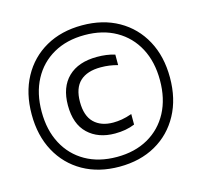

<svg xmlns="http://www.w3.org/2000/svg" viewBox="-109 -870 1050 1000"><g transform="rotate(-15 416.0 -370.0)"><path d="M416.1 11Q304.2 11 220.3 -36.5Q136.5 -84 89.9 -169.8Q43.3 -255.5 43.3 -370Q43.3 -484.5 89.9 -570.2Q136.5 -656 220.3 -703.5Q304.2 -751 416.1 -751Q528 -751 611.9 -703.5Q695.8 -656 742.3 -570.2Q788.9 -484.5 788.9 -370Q788.9 -255.5 742.3 -169.8Q695.8 -84 611.9 -36.5Q528 11 416.1 11ZM437.7 -162Q347.6 -162 292.7 -214.1Q237.8 -266.2 237.8 -366.7Q237.8 -465 293.1 -518.5Q348.4 -572 448.9 -572Q475.1 -572 498.4 -568.9Q521.7 -565.8 544.9 -558.8V-502.1Q522.1 -508.3 500.2 -511.4Q478.4 -514.5 453.3 -514.5Q380.3 -514.5 341.7 -478.5Q303.1 -442.5 303.1 -368.2Q303.1 -292.7 340.7 -256.1Q378.2 -219.5 443.6 -219.5Q465.3 -219.5 490.1 -223.5Q514.8 -227.6 544.9 -238.2V-181.5Q521.2 -171.6 494.4 -166.8Q467.6 -162 437.7 -162ZM416.1 -41.5Q513.2 -41.5 584.8 -82.2Q656.5 -122.9 695.8 -196.7Q735 -270.5 735 -370Q735 -469.5 695.8 -543.3Q656.5 -617.1 584.8 -657.8Q513.2 -698.5 416.1 -698.5Q319 -698.5 247.4 -657.8Q175.7 -617.1 136.5 -543.3Q97.2 -469.5 97.2 -370Q97.2 -270.5 136.5 -196.7Q175.7 -122.9 247.4 -82.2Q319 -41.5 416.1 -41.5Z"/></g></svg>

Font: Encode Sans SC Condensed Thin
Style: Regular
Weight: 100
Width: 3
Designer: Multiple Designers
Foundry: Impallari Type
Version: Version 3.002